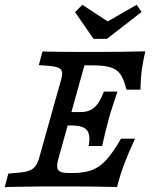

<svg xmlns="http://www.w3.org/2000/svg" viewBox="-23 -787 644 808"><path d="M50.8 -0.9Q23 -0.8 -3.3 0.7L12.1 -56.5L55.9 -60.4Q85.3 -62.8 101.6 -69.5Q117.9 -76.3 127.1 -89.2Q136.3 -102.2 142.8 -125.8L232.3 -445.2Q239.6 -468.8 238.5 -481.8Q237.3 -494.7 224.4 -501Q211.4 -507.4 182.1 -509.9L140.4 -513L155.7 -570.2Q217.7 -568.5 304.5 -568.5H308.7H393.9Q498 -568.5 588.3 -571Q578.6 -527.3 573.8 -492.2Q569 -457.1 568.1 -409.7H509.3Q498.8 -451.6 484.7 -473Q470.5 -494.4 443.1 -503.2Q415.7 -512.1 364.9 -512.1H332.4L224.1 -124Q216.2 -96.4 217.8 -82.9Q219.5 -69.3 231.5 -64.1Q243.5 -58.9 270.5 -58.9H283.2Q332 -58.9 364.7 -71.6Q397.4 -84.2 425.1 -114.9Q452.9 -145.5 486.3 -203.4H545.2Q516.5 -141.6 499.1 -94.8Q481.6 -47.9 469.5 0Q377.6 -2.4 276.8 -2.4H148.3H150.4Q113.1 -2.4 50.8 -0.9ZM253.4 -315.3H409.1L392.9 -258.9H237.3ZM276.3 -258.9 315.1 -315.3Q342.4 -315.3 360.2 -325.2Q378.1 -335 390.4 -353.5Q402.6 -371.9 414.6 -401.6H471.2Q454.8 -353.5 441.6 -311.3L434.9 -287.1Q420 -232.6 406.7 -172.6H350.1Q358.7 -216.5 344 -237.7Q329.3 -258.9 276.3 -258.9ZM572.9 -736.8 427.1 -623.5H370.7L292.9 -735.8L323.5 -766.9L455.3 -680.3L388.1 -672.5L552 -766.9Z"/></svg>

Font: Playfair Micro SmCond SmLight
Style: Italic
Weight: 360
Width: 4
Italic angle: -15.6°
Designer: Claus Eggers Sørensen
Foundry: Claus Eggers Sørensen
Version: Version 2.203;Glyphs 3.3 (3326)